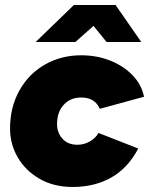

<svg xmlns="http://www.w3.org/2000/svg" viewBox="-20 -732 598 764"><path d="M20 -220Q20 -306 57.5 -372.5Q95 -439 159.5 -475.5Q224 -512 303 -512Q366 -512 419.5 -490.5Q473 -469 508.5 -431.5Q544 -394 553 -347L377 -299Q358 -344 303 -344Q260 -344 233.5 -315Q207 -286 207 -238Q207 -204 228.5 -180Q250 -156 288 -156Q315 -156 338 -169.5Q361 -183 372 -203L530 -141Q490 -64 423.5 -26Q357 12 269 12Q194 12 137.5 -20.5Q81 -53 50.5 -106Q20 -159 20 -220ZM274 -712H440L542 -565H404L352 -629L280 -565H122Z"/></svg>

Font: Oak Sans Black
Style: Italic
Weight: 900
Italic angle: -9.5°
Foundry: Erik Kennedy, Walven
Version: Version 1.000